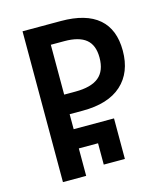

<svg xmlns="http://www.w3.org/2000/svg" viewBox="-108 -796 755 878"><g transform="rotate(-15 270.0 -357.0)"><path d="M81 -714H263Q381 -714 441 -662.5Q501 -611 501 -510Q501 -407 437.5 -349.5Q374 -292 253 -292H191V-221H382V-29H282V-130H191V0H81ZM243 -385Q318 -385 354 -414.5Q390 -444 390 -507Q390 -566 356.5 -593.5Q323 -621 254 -621H190V-385Z"/></g></svg>

Font: Noto Sans Georgian Medium Narrow
Style: Regular
Weight: 500
Width: 4
Designer: Monotype Design team
Foundry: Monotype Imaging Inc.
Version: Version 1.000